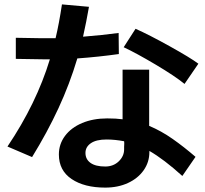

<svg xmlns="http://www.w3.org/2000/svg" viewBox="-20 -811 934 874"><path d="M660 -124V-119Q660 -73 634 -36Q608 1 562.5 22Q517 43 459 43Q364 43 306 4Q248 -35 248 -108Q248 -155 276 -192.5Q304 -230 354 -251Q404 -272 468 -272Q509 -272 538 -268V-494H659V-238Q714 -215 766 -178.5Q818 -142 870 -97L810 -10Q726 -86 660 -124ZM207 -541H177L52 -543V-639L169 -637H233Q249 -704 262 -791L385 -780Q373 -711 358 -644Q448 -651 520 -661L521 -565Q429 -552 332 -545Q297 -428 246 -318Q195 -208 126 -96L14 -144Q146 -340 207 -541ZM543 -596 597 -680Q658 -653 752.5 -600.5Q847 -548 883 -521L820 -429Q776 -465 687.5 -517.5Q599 -570 543 -596ZM545 -168Q503 -176 465 -176Q418 -176 393.5 -159Q369 -142 369 -115Q369 -86 392 -69.5Q415 -53 459 -53Q496 -53 520.5 -76.5Q545 -100 545 -131V-143Q545 -148 545.5 -154Q546 -160 545 -168Z"/></svg>

Font: 카카오 큰글씨 ExtraBold
Style: Regular
Weight: 800
Designer: Park Young-rak; Lee Sang-min; Kim Jung-jin; Min Bon; Park Min-gyu;
Foundry: Kakao Corporation
Version: Version 2.003